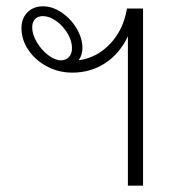

<svg xmlns="http://www.w3.org/2000/svg" viewBox="-20 -587 560 608"><path d="M433 -560V1H385V-472Q359 -417 313 -387Q267 -357 209 -357Q166 -357 129 -376.5Q92 -396 70 -428.5Q48 -461 48 -498Q48 -529 67 -548Q86 -567 116 -567Q146 -567 175 -547.5Q204 -528 222.5 -497Q241 -466 241 -435Q241 -413 229 -396Q287 -404 329 -448.5Q371 -493 382 -560ZM208 -435Q208 -457 194 -481Q180 -505 158 -520.5Q136 -536 116 -536Q100 -536 91 -526.5Q82 -517 82 -500Q82 -478 96.5 -453.5Q111 -429 132.5 -412.5Q154 -396 173 -396Q189 -396 198.5 -406.5Q208 -417 208 -435Z"/></svg>

Font: KoHo Light
Style: Regular
Weight: 300
Version: Version 1.000; ttfautohint (v1.6)